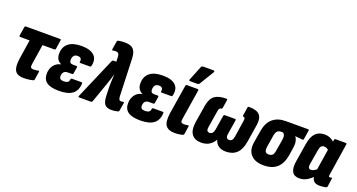

<svg xmlns="http://www.w3.org/2000/svg" viewBox="-44 -1348 3666 1971"><g transform="rotate(20 1788.5 -362.5)"><path d="M231 8Q187 8 160 -7.5Q133 -23 124 -61.5Q115 -100 125 -167L157 -376H54Q42 -376 44 -389L59 -484Q62 -497 72 -497H446Q458 -497 455 -484L441 -389Q439 -376 427 -376H298L264 -157Q259 -130 266.5 -119.5Q274 -109 296 -109Q310 -109 324.5 -111Q339 -113 349 -115Q360 -116 357 -104L344 -18Q342 -7 332 -4Q314 1 288.5 4.5Q263 8 231 8Z M614 8Q524 8 481 -23Q438 -54 439 -118Q440 -170 467 -207Q494 -244 543 -255V-258Q516 -269 501.5 -294.5Q487 -320 488 -355Q489 -427 537.5 -466Q586 -505 680 -505Q774 -505 817.5 -465Q861 -425 844 -350Q841 -336 830 -336H726Q714 -336 717 -349Q722 -371 711 -383Q700 -395 676 -395Q648 -395 635 -378.5Q622 -362 621 -332Q621 -313 630.5 -303.5Q640 -294 661 -294H698Q710 -294 708 -281L697 -214Q695 -201 684 -201H637Q609 -201 595 -185.5Q581 -170 580 -141Q580 -120 591.5 -110.5Q603 -101 628 -101Q658 -101 672 -111.5Q686 -122 687 -143Q689 -155 701 -155H804Q816 -155 814 -141Q810 -65 761.5 -28.5Q713 8 614 8Z M1190 8Q1154 8 1132 -4.5Q1110 -17 1100 -50.5Q1090 -84 1090 -148L1088 -220Q1089 -248 1090 -279.5Q1091 -311 1093 -344H1092Q1083 -311 1073 -280Q1063 -249 1052 -218L979 -11Q975 0 964 0H834Q821 0 828 -15L1022 -465Q1026 -475 1037 -475H1068L1066 -534Q1064 -555 1055 -564.5Q1046 -574 1028 -574Q1011 -574 995 -571Q990 -570 987.5 -572Q985 -574 986 -580L1000 -670Q1001 -681 1012 -684Q1046 -691 1085 -691Q1148 -691 1177 -662Q1206 -633 1209 -564L1224 -149Q1226 -127 1232.5 -118Q1239 -109 1251 -109Q1257 -109 1262.5 -110Q1268 -111 1275 -112Q1288 -115 1285 -101L1271 -15Q1270 -4 1258 -1Q1239 4 1222.5 6Q1206 8 1190 8Z M1502 8Q1412 8 1369 -23Q1326 -54 1327 -118Q1328 -170 1355 -207Q1382 -244 1431 -255V-258Q1404 -269 1389.5 -294.5Q1375 -320 1376 -355Q1377 -427 1425.5 -466Q1474 -505 1568 -505Q1662 -505 1705.5 -465Q1749 -425 1732 -350Q1729 -336 1718 -336H1614Q1602 -336 1605 -349Q1610 -371 1599 -383Q1588 -395 1564 -395Q1536 -395 1523 -378.5Q1510 -362 1509 -332Q1509 -313 1518.5 -303.5Q1528 -294 1549 -294H1586Q1598 -294 1596 -281L1585 -214Q1583 -201 1572 -201H1525Q1497 -201 1483 -185.5Q1469 -170 1468 -141Q1468 -120 1479.5 -110.5Q1491 -101 1516 -101Q1546 -101 1560 -111.5Q1574 -122 1575 -143Q1577 -155 1589 -155H1692Q1704 -155 1702 -141Q1698 -65 1649.5 -28.5Q1601 8 1502 8Z M1877 8Q1811 8 1782 -30Q1753 -68 1767 -167L1818 -484Q1820 -497 1833 -497H1948Q1961 -497 1959 -484L1907 -156Q1903 -128 1910 -118.5Q1917 -109 1939 -109Q1950 -109 1962 -110Q1974 -111 1984 -114Q1994 -116 1992 -103L1979 -17Q1976 -6 1965 -2Q1950 2 1927.5 5Q1905 8 1877 8ZM1846 -546Q1839 -546 1837.5 -551.5Q1836 -557 1839 -563L1902 -719Q1906 -728 1911.5 -730.5Q1917 -733 1924 -733H2038Q2046 -733 2047.5 -727.5Q2049 -722 2045 -715L1951 -560Q1943 -546 1926 -546Z M2169 8Q2098 8 2065 -37Q2032 -82 2046 -174L2077 -364Q2091 -442 2133.5 -473.5Q2176 -505 2260 -505Q2273 -505 2271 -493L2257 -403Q2254 -391 2246 -391Q2234 -391 2227 -382.5Q2220 -374 2217 -354L2187 -170Q2182 -141 2190 -128.5Q2198 -116 2216 -116Q2235 -116 2247 -129Q2259 -142 2264 -171L2289 -327Q2291 -340 2303 -340H2414Q2426 -340 2424 -327L2399 -171Q2394 -142 2402.5 -129Q2411 -116 2430 -116Q2449 -116 2460 -128.5Q2471 -141 2476 -170L2504 -354Q2507 -374 2503 -382Q2499 -390 2486 -391Q2479 -391 2480 -403L2494 -493Q2496 -505 2508 -505Q2592 -505 2624.5 -469.5Q2657 -434 2645 -356L2614 -162Q2600 -75 2555.5 -33.5Q2511 8 2439 8Q2389 8 2358.5 -13.5Q2328 -35 2316 -75H2314Q2292 -36 2256 -14Q2220 8 2169 8Z M2851 8Q2757 8 2711 -42.5Q2665 -93 2680 -183L2702 -314Q2717 -406 2771 -451.5Q2825 -497 2912 -497H3155Q3167 -497 3165 -485L3150 -390Q3148 -375 3136 -377L3057 -385V-382Q3070 -369 3077 -338.5Q3084 -308 3077 -264L3063 -174Q3047 -84 2995 -38Q2943 8 2851 8ZM2864 -115Q2890 -115 2904 -129.5Q2918 -144 2923 -181L2944 -305Q2949 -337 2943 -353.5Q2937 -370 2925 -378H2903Q2877 -378 2862 -362Q2847 -346 2841 -307L2821 -182Q2816 -147 2826 -131Q2836 -115 2864 -115Z M3241 8Q3184 8 3162 -31Q3140 -70 3153 -148L3185 -345Q3198 -428 3235 -466.5Q3272 -505 3334 -505Q3369 -505 3398 -492Q3427 -479 3449 -453L3432 -356Q3418 -371 3403 -379Q3388 -387 3374 -387Q3352 -387 3340.5 -374.5Q3329 -362 3324 -333L3296 -168Q3292 -141 3298.5 -128Q3305 -115 3325 -115Q3341 -115 3359.5 -125.5Q3378 -136 3399 -156L3405 -83Q3368 -42 3328.5 -17Q3289 8 3241 8ZM3463 8Q3416 8 3395 -17.5Q3374 -43 3381 -93L3384 -110L3381 -127L3426 -413L3436 -444L3442 -484Q3444 -497 3456 -497H3567Q3579 -497 3577 -484L3523 -136Q3520 -120 3523 -114.5Q3526 -109 3535 -109Q3540 -109 3544 -110Q3548 -111 3552 -112Q3560 -113 3558 -104L3545 -14Q3544 -3 3530 1Q3513 4 3496.5 6Q3480 8 3463 8Z"/></g></svg>

Font: Sofia Sans Condensed Black
Style: Italic
Weight: 900
Italic angle: -9°
Version: Version 4.100